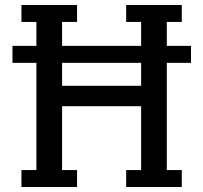

<svg xmlns="http://www.w3.org/2000/svg" viewBox="-20 -750 815 770"><path d="M66 -662H126V-566H30V-498H126V-68H66V0H289V-68H229V-324H546V-68H486V0H709V-68H649V-498H746V-566H649V-662H709V-730H486V-662H546V-566H229V-662H289V-730H66ZM229 -498H546V-406H229Z"/></svg>

Font: Glegoo
Style: Bold
Weight: 700
Version: Version 2.0.1; ttfautohint (v0.9) -r 48 -G 60